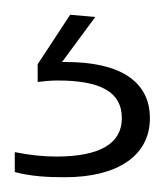

<svg xmlns="http://www.w3.org/2000/svg" viewBox="-20 -26 223 260"><path d="M68 214C139 214 183 185 183 134C183 82 139 58 70 58H64L109 -3L75 -6L31 61V85C39 84 49 83 58 83C117 83 145 99 145 134C145 168 116 186 56 186C38 186 20 184 0 180V207C23 213 45 214 68 214Z"/></svg>

Font: Aspekta 150
Style: Regular
Weight: 150
Designer: Ivo Dolenc
Version: Version 2.000